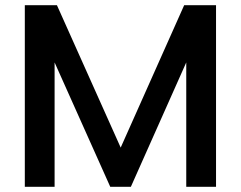

<svg xmlns="http://www.w3.org/2000/svg" viewBox="-20 -715 922 735"><path d="M685 -695C685 -695 442 -150 442 -150C442 -150 198 -695 198 -695C198 -695 75 -695 75 -695C75 -695 75 0 75 0C75 0 189 0 189 0C189 0 189 -476 189 -476C189 -476 402 0 402 0C402 0 481 0 481 0C481 0 693 -476 693 -476C693 -476 693 0 693 0C693 0 807 0 807 0C807 0 807 -695 807 -695C807 -695 685 -695 685 -695Z"/></svg>

Font: Girnar Poppins
Style: Medium
Weight: 500
Designer: Ninad Kale (Devanagari), Jonny Pinhorn (Latin)
Foundry: Indian Type Foundry
Version: ""